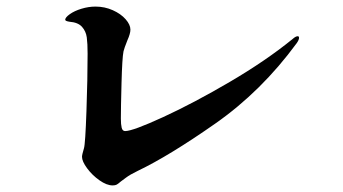

<svg xmlns="http://www.w3.org/2000/svg" viewBox="-20 -630 1040 583"><path d="M229 -154Q229 -160 235 -180Q239 -193 242.5 -292.5Q246 -392 246 -467Q246 -498 243.5 -516.5Q241 -535 229 -548.5Q217 -562 191 -564Q178 -566 178 -570Q178 -577 192 -587Q206 -597 227.5 -603.5Q249 -610 270 -610Q298 -610 322.5 -599Q347 -588 361.5 -571.5Q376 -555 376 -540Q376 -528 367 -508Q357 -483 355 -474Q351 -454 349 -378Q347 -302 347 -270Q347 -252 349.5 -242Q352 -232 360 -232Q383 -232 475.5 -274.5Q568 -317 678 -381.5Q788 -446 869 -512Q878 -520 884 -520Q888 -520 888 -515Q888 -509 881 -499Q774 -353 634 -255Q494 -157 398 -111Q375 -100 362.5 -90.5Q350 -81 347 -79Q339 -72 334.5 -69.5Q330 -67 322 -67Q304 -67 282 -82.5Q260 -98 244.5 -119Q229 -140 229 -154Z"/></svg>

Font: Shippori Antique
Style: Regular
Weight: 400
Designer: FONTDASU
Foundry: FONTDASU / Google Inc. / but / Adobe
Version: Version 2.001